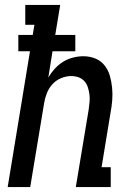

<svg xmlns="http://www.w3.org/2000/svg" viewBox="-20 -755 540 775"><path d="M11 0 101 -548H54V-614H112L119 -655H82V-735H223L203 -614H284V-548H192L175 -442Q186 -461 201 -477.5Q216 -494 234.5 -505.5Q253 -517 274.5 -522.5Q296 -528 316 -528Q342 -528 364.5 -519Q387 -510 402 -491Q417 -472 423.5 -449Q430 -426 432.5 -401Q435 -376 433 -350.5Q431 -325 426 -299L390 -80H427V0H286L338 -313Q340 -328 341.5 -343.5Q343 -359 341 -374Q339 -389 334.5 -403Q330 -417 320.5 -427.5Q311 -438 297 -443Q283 -448 267 -448Q247 -448 226.5 -439.5Q206 -431 191.5 -415Q177 -399 169 -378.5Q161 -358 158 -338L102 0Z"/></svg>

Font: Iosevka Curly Slab Medium
Style: Italic
Weight: 500
Italic angle: -9°
Monospace: yes
Designer: Belleve Invis
Foundry: Belleve Invis
Version: Version 22.1.2; ttfautohint (v1.8.4)